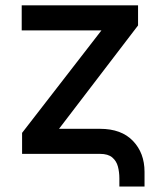

<svg xmlns="http://www.w3.org/2000/svg" viewBox="-20 -565 589 705"><path d="M418.3 120V89.8Q418.3 67.1 413 46.7Q407.7 26.3 392.2 13.1Q376.8 0 347.3 0H61.1V-77.1L352.6 -453.5H59.7V-545.5H486.9V-471.6L196.7 -92H347.3Q425.8 -92 468.2 -47.6Q510.7 -3.2 510.7 66.1V120Z"/></svg>

Font: InterMG Medium
Style: Regular
Weight: 500
Designer: Rasmus Andersson
Foundry: rsms
Version: Version 3.019;December 26, 2023;FontCreator 15.0.0.2955 64-b